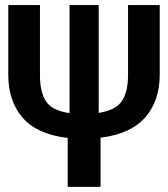

<svg xmlns="http://www.w3.org/2000/svg" viewBox="-20 -729 655 749"><path d="M244.1 0V-190.8Q124.1 -205.1 68.2 -270Q12.3 -334.9 12.3 -436.4V-709.2H135.9V-435.9Q135.9 -369.7 159.5 -333.6Q183.1 -297.4 251.3 -287.7V-709.2H365.1V-288.7Q431.3 -299 455.4 -334.6Q479.5 -370.3 479.5 -435.9V-709.2H603.1V-436.4Q603.1 -336.4 546.9 -271.5Q490.8 -206.7 372.3 -191.8V0Z"/></svg>

Font: Fira Code SemiBold
Style: Regular
Weight: 600
Designer: Carrois Corporate, Edenspiekermann AG, Nikita Prokopov
Foundry: Carrois Corporate, Edenspiekermann AG, Nikita Prokopov
Version: Version 6.002